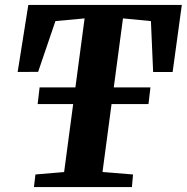

<svg xmlns="http://www.w3.org/2000/svg" viewBox="-20 -763 762 783"><path d="M118.5 0 124.5 -51.5 241.5 -61.5 325 -688 206 -677 135.5 -470 52 -469.5 95.5 -743H721.5L684 -469.5H604.5L595.5 -677L481.5 -688L398 -61.5L522.5 -51.5L518 0ZM133.5 -338.5 141.5 -406.5H593.5L585.5 -338.5Z"/></svg>

Font: Merriweather 24pt ExtraBold
Style: Italic
Weight: 800
Italic angle: -7.8°
Version: Version 2.101